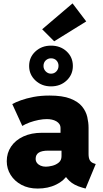

<svg xmlns="http://www.w3.org/2000/svg" viewBox="-20 -1095 600 1123"><path d="M278.3 -589.8Q224.1 -589.8 187.3 -624.3Q150.4 -658.7 150.4 -709Q150.4 -760.3 187.3 -794.2Q224.1 -828.1 278.3 -828.1Q333.5 -828.1 369.9 -794.2Q406.2 -760.3 406.2 -709Q406.2 -658.7 369.9 -624.3Q333.5 -589.8 278.3 -589.8ZM278.3 -664.1Q297.4 -664.1 309.8 -677.5Q322.3 -690.9 322.3 -710Q322.3 -728.5 310.3 -741.2Q298.3 -753.9 278.3 -753.9Q260.3 -753.9 247.3 -741.5Q234.4 -729 234.4 -709Q234.4 -690.9 247.3 -677.5Q260.3 -664.1 278.3 -664.1ZM296.9 -853.5 226.6 -923.8 404.3 -1075.2 484.4 -969.7ZM200.2 7.8Q146 7.8 105.5 -13.9Q64.9 -35.6 42.2 -72Q19.5 -108.4 19.5 -152.3Q19.5 -200.2 44.9 -237.8Q70.3 -275.4 116.7 -296.9Q163.1 -318.4 225.6 -318.4H360.4V-213.9H261.7Q224.6 -213.9 206.5 -202.1Q188.5 -190.4 188.5 -166Q188.5 -152.3 196.3 -142.1Q204.1 -131.8 217.5 -126Q231 -120.1 248 -120.1Q264.2 -120.1 285.9 -125.5Q307.6 -130.9 323.7 -144.3Q339.8 -157.7 339.8 -181.6V-250L334 -269.5V-345.7Q334 -359.4 327.4 -369.1Q320.8 -378.9 309.6 -385.5Q298.3 -392.1 283.9 -395.3Q269.5 -398.4 253.9 -398.4Q231.9 -398.4 205.8 -393.3Q179.7 -388.2 154.5 -379.2Q129.4 -370.1 110.4 -358.4L51.8 -486.3Q70.8 -497.1 102.5 -508.5Q134.3 -520 176.5 -528.1Q218.8 -536.1 269.5 -536.1Q345.7 -536.1 391.4 -518.3Q437 -500.5 460 -472.2Q482.9 -443.8 490.5 -410.9Q498 -377.9 498 -347.7V-194.3Q498 -170.4 505.4 -157.7Q512.7 -145 528.3 -139.6L540 -135.7L480.5 7.8L460 2Q412.1 -11.7 385.5 -37.4Q358.9 -63 353.5 -87.9L396.5 -57.6H318.4L370.1 -68.4Q355.5 -38.6 308.6 -15.4Q261.7 7.8 200.2 7.8Z"/></svg>

Font: Reddit Sans Black
Style: Regular
Weight: 900
Version: Version 1.014